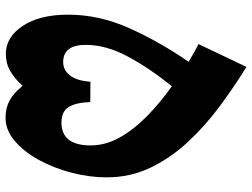

<svg xmlns="http://www.w3.org/2000/svg" viewBox="-124 -738 873 664"><g transform="rotate(90 312.0 -406.5)"><path d="M211.9 -822.8Q279.3 -781.2 346.9 -731.2Q414.6 -681.2 470.5 -621.3Q526.4 -561.5 560.1 -491.5Q593.8 -421.4 593.8 -339.4Q593.8 -279.3 577.6 -217.5Q561.5 -155.8 533.2 -104.2Q504.9 -52.7 467.5 -21.2Q430.2 10.3 388.2 10.3Q353.5 10.3 327.6 -3.9Q301.8 -18.1 277.3 -48.8Q253.4 -22 226.8 -6.3Q200.2 9.3 167 9.3Q108.9 9.3 70.1 -49.1Q31.2 -107.4 31.2 -206.1Q31.2 -313.5 78.1 -418Q125 -522.5 194.3 -623Q177.2 -632.8 162.1 -641.4Q147 -649.9 132.8 -656.7ZM278.8 -564.9Q216.8 -488.3 176.3 -413.1Q135.7 -337.9 135.7 -267.1Q135.7 -189 195.3 -189Q222.7 -189 241.2 -212.4Q259.8 -235.8 263.2 -283.2L333.5 -282.7Q335 -233.9 350.3 -208.5Q365.7 -183.1 404.3 -183.1Q483.4 -183.1 483.4 -283.7Q483.4 -335.4 456.1 -384.3Q428.7 -433.1 382.6 -478.5Q336.4 -523.9 278.8 -564.9Z"/></g></svg>

Font: Pinar-FD ExtraBold
Style: Regular
Weight: 800
Designer: Amin Abedi
Version: Version 3.000